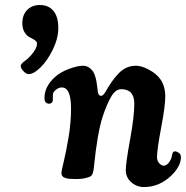

<svg xmlns="http://www.w3.org/2000/svg" viewBox="-20 -715 748 772"><path d="M63.5 -449.2Q63.5 -451.2 63.7 -452.6Q64 -454.1 65.2 -456.1Q66.4 -458 67.4 -459Q68.4 -460 70.6 -462.2Q72.8 -464.4 73.7 -465.1Q74.7 -465.8 78.1 -468.5Q81.5 -471.2 83 -472.2Q101.1 -486.3 115 -505.6Q128.9 -524.9 128.9 -539.6Q128.9 -547.4 119.6 -553.7Q110.4 -560.1 99.4 -565.2Q88.4 -570.3 79.1 -584.7Q69.8 -599.1 69.8 -621.6Q69.8 -654.8 89.1 -674.8Q108.4 -694.8 140.1 -694.8Q175.3 -694.8 194.8 -671.4Q214.4 -647.9 214.4 -602.1Q214.4 -561.5 192.9 -516.8Q171.4 -472.2 143.6 -444.6Q115.7 -417 95.7 -417Q85.4 -417 74.5 -428.7Q63.5 -440.4 63.5 -449.2ZM527.3 -450.7Q549.8 -450.7 579.8 -434.3Q609.9 -418 625 -396Q644.5 -368.7 644.5 -326.2Q644.5 -289.1 627.9 -201.2Q611.3 -113.3 611.3 -83Q611.3 -69.3 619.4 -59.6Q627.4 -49.8 637.2 -48.8Q649.4 -48.3 659.7 -62.3Q669.9 -76.2 671.9 -91.8Q672.9 -100.1 676.5 -103.8Q680.2 -107.4 685.1 -106.4Q690.4 -105.5 693.8 -103.5Q707.5 -97.7 707.5 -83Q707.5 -46.4 668 -8.3Q620.1 37.1 559.1 37.1Q529.8 37.1 507.8 17.8Q485.8 -1.5 485.8 -30.8Q485.8 -59.6 502.9 -153.1Q520 -246.6 520 -297.9Q520 -356.4 467.3 -356.4Q444.8 -356.4 427.2 -326.7Q409.7 -296.9 392.6 -245.6Q371.1 -178.7 357.4 -41.5Q356.4 -33.2 355.7 -29.1Q355 -24.9 352.8 -18.3Q350.6 -11.7 346.7 -8.1Q342.8 -4.4 336.9 -2.9Q316.4 4.9 288.1 4.9Q252.9 4.9 246.1 1.5Q227.1 -2.4 227.1 -19.5Q227.1 -27.8 236.6 -66.7Q246.1 -105.5 255.9 -164.1Q265.6 -222.7 265.6 -278.3Q265.6 -362.3 230 -363.3Q218.3 -364.3 206.3 -355.2Q194.3 -346.2 192.9 -336.9Q192.4 -332.5 192.6 -326.9Q192.9 -321.3 192.4 -312Q191.9 -305.2 187 -301.3Q182.1 -297.4 175.8 -297.9Q158.7 -300.3 158.7 -320.3Q158.7 -367.7 201.7 -405.8Q222.2 -424.8 256.8 -437.7Q291.5 -450.7 314 -450.7Q336.9 -450.7 354 -427.7Q358.4 -421.4 362.3 -409.2Q366.2 -397 367.7 -388.2Q369.1 -379.4 371.3 -363Q373.5 -346.7 373.5 -345.2Q376.5 -329.6 386.2 -329.6Q393.6 -329.6 402.3 -342.8Q417.5 -369.1 429 -385.7Q440.4 -402.3 455.8 -418.7Q471.2 -435.1 488.8 -442.9Q506.3 -450.7 527.3 -450.7Z"/></svg>

Font: Cooper* SemiBold
Style: Italic
Weight: 600
Italic angle: -7°
Designer: Owen Earl
Foundry: indestructible type*
Version: Version 0.001